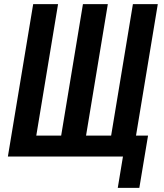

<svg xmlns="http://www.w3.org/2000/svg" viewBox="-20 -755 790 926"><path d="M548 151 573 0H18L140 -735H260L155 -101H275L380 -735H500L395 -101H516L621 -735H741L636 -101H694L652 151Z"/></svg>

Font: Zed Sans Extended
Style: Bold Italic
Weight: 700
Width: 7
Italic angle: -9°
Designer: Belleve Invis
Foundry: Belleve Invis
Version: Version 1.0.0; ttfautohint (v1.8.4)